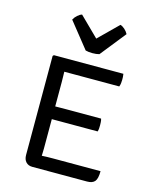

<svg xmlns="http://www.w3.org/2000/svg" viewBox="-115 -841 732 918"><g transform="rotate(15 251.0 -382.5)"><path d="M455 -64.5Q455 -27.5 443.5 -13.8Q432 0 405.5 0H134.5Q114.5 0 102.8 -12.5Q91 -25 91 -47.5V-537.5L96 -542.5H440Q441.5 -534.5 441.8 -526.8Q442 -519 442 -512.5Q442 -506 441 -496.8Q440 -487.5 436.5 -479H219Q208.5 -479 194 -479Q179.5 -479 164.5 -479Q164.5 -470 165 -456.8Q165.5 -443.5 165.5 -428.5V-307.5Q180.5 -307.5 194.8 -307.8Q209 -308 219 -308H392.5Q395 -300 395.5 -291Q396 -282 396 -276Q396 -269.5 395.5 -260.8Q395 -252 392.5 -244.5H219Q209 -244.5 194.8 -244.5Q180.5 -244.5 165.5 -244.5V-99Q165.5 -89.5 165 -78.8Q164.5 -68 164.5 -63Q187.5 -64.5 220.5 -64.5ZM237 -603.5 136.5 -729.5Q143 -742 154.2 -752Q165.5 -762 176 -765L271 -671.5L366 -765Q376.5 -762 387.8 -752Q399 -742 405.5 -729.5L305 -603.5Q290.5 -599.5 271 -599.5Q251.5 -599.5 237 -603.5Z"/></g></svg>

Font: Signika SC Light
Style: Regular
Weight: 300
Designer: Anna Giedryś
Foundry: Anna Giedryś
Version: Version 2.000; ttfautohint (v1.8.3) -l 8 -r 50 -G 200 -x 9 -